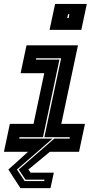

<svg xmlns="http://www.w3.org/2000/svg" viewBox="-23 -770 538 974"><path d="M80.5 184.5 19.5 90 119.5 0H-3L27 -141.5H147L201.5 -398.5H81.5L111.5 -540H372.5L288 -141.5H408L378 0H230L121 90L132.5 106H250L233 184.5ZM102 148.5H201.5L202.5 141.5H106.5L72 90L252.5 -67H330L331 -74H202L287 -474.5H161L159.5 -467.5H278.5L195 -74H76L74.5 -67H243.5L63 90ZM228.5 -618.5 256.5 -750H417.5L389.5 -618.5ZM318 -678.5 325.5 -679 329 -697.5H322Z"/></svg>

Font: Tourney Thin ExtraBold
Style: Italic
Weight: 800
Italic angle: -12°
Version: Version 1.015